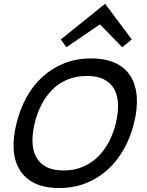

<svg xmlns="http://www.w3.org/2000/svg" viewBox="-20 -933 738 963"><path d="M641 -735 593 -696 482 -810H480L313 -696L285 -735L506 -913H508ZM652 -315Q635 -245 601.5 -185.5Q568 -126 520.5 -82.5Q473 -39 411.5 -14.5Q350 10 277 10Q203 10 154 -14Q105 -38 78.5 -81.5Q52 -125 48.5 -184.5Q45 -244 63 -315Q80 -385 113 -445Q146 -505 193.5 -548Q241 -591 302 -615.5Q363 -640 437 -640Q511 -640 560.5 -616Q610 -592 636 -549Q662 -506 666 -446Q670 -386 652 -315ZM561 -315Q573 -365 572 -408Q571 -451 554.5 -483Q538 -515 504 -533.5Q470 -552 416 -552Q362 -552 318.5 -534Q275 -516 243 -484Q211 -452 188.5 -408.5Q166 -365 154 -315Q142 -265 143 -222Q144 -179 160.5 -147Q177 -115 211 -96.5Q245 -78 299 -78Q353 -78 396 -96.5Q439 -115 471.5 -147Q504 -179 526.5 -222Q549 -265 561 -315Z"/></svg>

Font: TypoPRO Sinkin Sans
Style: 400 Italic
Weight: 400
Italic angle: -112°
Designer: Keith Bates
Foundry: K-Type
Version: Sinkin Sans (version 1.0)  by Keith Bates   •   © 2014   www